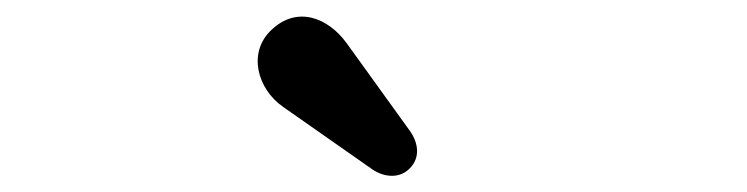

<svg xmlns="http://www.w3.org/2000/svg" viewBox="-20 -788 903 232"><path d="M398.9 -735.8C376.5 -766.6 338.9 -781.7 307.6 -751.5C279.3 -724.6 290.5 -680.7 322.3 -658.7L429.7 -583.5C443.8 -573.7 462.9 -571.8 475.1 -584.5C487.8 -597.2 485.8 -614.7 475.6 -629.4Z"/></svg>

Font: Supermercado One
Style: Regular
Weight: 400
Designer: James Grieshaber
Foundry: James Grieshaber
Version: Version 1.002